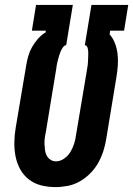

<svg xmlns="http://www.w3.org/2000/svg" viewBox="-20 -755 543 783"><path d="M206 8Q176 8 148 1Q120 -6 98 -23Q76 -40 62.5 -64.5Q49 -89 43.5 -117Q38 -145 38.5 -174.5Q39 -204 44 -234L87 -489Q90 -508 95.5 -527Q101 -546 111 -563.5Q121 -581 134.5 -596.5Q148 -612 166 -623L167 -630H110L127 -735H277L250 -571Q242 -570 236 -561Q230 -552 226.5 -543.5Q223 -535 220.5 -526Q218 -517 215.5 -508Q213 -499 211.5 -490Q210 -481 209 -472L167 -217Q164 -204 162.5 -191.5Q161 -179 161.5 -167Q162 -155 163.5 -143Q165 -131 170.5 -120.5Q176 -110 186 -103.5Q196 -97 208 -97Q226 -97 242 -108.5Q258 -120 267.5 -136Q277 -152 282.5 -169.5Q288 -187 290 -204L333 -460Q334 -469 336 -479Q338 -489 338.5 -499Q339 -509 339.5 -519Q340 -529 340 -539Q340 -549 337.5 -559Q335 -569 326 -571L353 -735H503L486 -630H429L427 -615Q441 -599 449 -578Q457 -557 459.5 -534.5Q462 -512 460.5 -489Q459 -466 455 -442L413 -187Q409 -162 401 -137.5Q393 -113 380 -90Q367 -67 347.5 -47.5Q328 -28 305 -15Q282 -2 256.5 3Q231 8 206 8Z"/></svg>

Font: Iosevka Curly Slab Extrabold
Style: Italic
Weight: 800
Italic angle: -9°
Monospace: yes
Designer: Belleve Invis
Foundry: Belleve Invis
Version: Version 22.1.2; ttfautohint (v1.8.4)